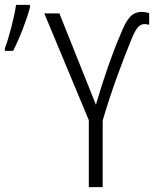

<svg xmlns="http://www.w3.org/2000/svg" viewBox="-53 -769 633 789"><path d="M442 -627Q460 -674 479 -697Q498 -720 530 -720Q545 -720 560 -715V-667Q551 -670 540 -670Q525 -670 513 -656Q501 -642 487 -607Q464 -552 431 -462Q398 -372 369 -274V0H312V-275L129 -714H191L341 -339Q394 -517 442 -627ZM-33 -571Q-21 -601 -6.5 -657Q8 -713 13 -749H70V-738Q60 -700 40.5 -649.5Q21 -599 1 -560H-33Z"/></svg>

Font: Noto Sans Display Light Narrow
Style: Regular
Weight: 300
Width: 4
Designer: Monotype Design team
Foundry: Monotype Imaging Inc.
Version: Version 1.000